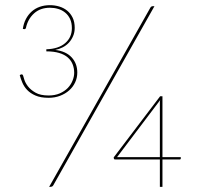

<svg xmlns="http://www.w3.org/2000/svg" viewBox="-20 -724 764 744"><path d="M56.5 0ZM186.5 -6Q184 -2 181.2 -1Q178.5 0 175.5 0H170.5L562.5 -694Q565.5 -700 572.5 -700H578.5ZM173.5 -704Q192 -704 209.5 -698.8Q227 -693.5 240.2 -682.8Q253.5 -672 261.5 -655.5Q269.5 -639 269.5 -616Q269.5 -598.5 263.2 -584Q257 -569.5 246.8 -558.5Q236.5 -547.5 222.8 -540.5Q209 -533.5 194 -530.5Q235.5 -525.5 257.5 -501.8Q279.5 -478 279.5 -443Q279.5 -422.5 271.2 -404.8Q263 -387 248 -373.8Q233 -360.5 212.8 -352.8Q192.5 -345 168.5 -345Q137.5 -345 117.5 -353.8Q97.5 -362.5 85.2 -375.5Q73 -388.5 66.5 -404Q60 -419.5 56.5 -433L60.5 -435Q62 -436 65 -435.8Q68 -435.5 69.5 -431Q70.5 -428 74.2 -415.5Q78 -403 88.2 -389.5Q98.5 -376 117.5 -365Q136.5 -354 168.5 -354Q193 -354 211.8 -362.2Q230.5 -370.5 242.8 -383.2Q255 -396 261.2 -411.8Q267.5 -427.5 267.5 -442Q267.5 -459.5 261.5 -474.8Q255.5 -490 242.8 -501.2Q230 -512.5 209.2 -518.8Q188.5 -525 159.5 -525V-533Q206.5 -534.5 232.5 -556.8Q258.5 -579 258.5 -615Q258.5 -635.5 251.5 -650.5Q244.5 -665.5 232.5 -675.2Q220.5 -685 205.2 -689.5Q190 -694 173.5 -694Q136 -694 112 -672.2Q88 -650.5 80.5 -616Q79 -611 74.5 -611L68.5 -612Q71.5 -633.5 80.5 -650.5Q89.5 -667.5 103 -679.5Q116.5 -691.5 134.5 -697.8Q152.5 -704 173.5 -704ZM609.5 -115H680.5V-110Q680.5 -106 675.5 -106H609.5V0H599.5V-106H427.5Q421.5 -106 421.5 -109L420.5 -114L600.5 -351H609.5ZM599.5 -323Q599.5 -326 599.5 -329.2Q599.5 -332.5 600.5 -336L433.5 -115H599.5Z"/></svg>

Font: Lato Hairline
Style: Regular
Weight: 100
Designer: Lukasz Dziedzic
Foundry: tyPoland Lukasz Dziedzic
Version: Version 2.007; 2014-02-27